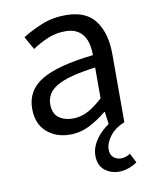

<svg xmlns="http://www.w3.org/2000/svg" viewBox="-80 -560 665 827"><g transform="rotate(-10 252.0 -146.0)"><path d="M376 206Q338 206 311.5 184.5Q285 163 285 121Q285 101 292 82.5Q299 64 310.5 48Q322 32 336.5 18.5Q351 5 365 -4L358 -58H355Q320 -29 280 -8.5Q240 12 194 12Q133 12 92.5 -24Q52 -60 52 -126Q52 -206 123 -248.5Q194 -291 350 -308Q350 -331 345.5 -353Q341 -375 330 -392Q319 -409 299.5 -419.5Q280 -430 250 -430Q208 -430 171 -414Q134 -398 105 -378L73 -435Q107 -457 156 -477.5Q205 -498 264 -498Q353 -498 393 -443.5Q433 -389 433 -298V0Q391 17 368.5 46.5Q346 76 346 105Q346 128 360 139.5Q374 151 392 151Q404 151 414 147.5Q424 144 433 138L454 179Q440 190 417.5 198Q395 206 376 206ZM218 -54Q253 -54 284 -70.5Q315 -87 350 -119V-254Q289 -246 247.5 -235Q206 -224 180.5 -209Q155 -194 143.5 -174.5Q132 -155 132 -132Q132 -90 157 -72Q182 -54 218 -54Z"/></g></svg>

Font: Giro Regular
Style: Regular
Weight: 400
Designer: Paul D. Hunt
Foundry: Adobe Systems Incorporated
Version: Version 1.000;PS 1.0;hotconv 1.0.88;makeotf.lib2.5.647800